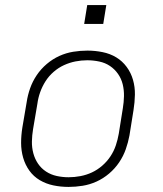

<svg xmlns="http://www.w3.org/2000/svg" viewBox="-20 -727 640 755"><path d="M250 8Q250 8 250 8Q250 8 250 8H249Q219 8 190 2Q161 -4 136.5 -18.5Q112 -33 95.5 -56Q79 -79 71 -107Q63 -135 63 -165Q63 -195 68 -226L85 -326Q89 -353 98.5 -380Q108 -407 124.5 -431.5Q141 -456 164 -475.5Q187 -495 213.5 -507Q240 -519 268 -523.5Q296 -528 324 -528Q324 -528 324 -528Q324 -528 324 -528Q354 -528 383.5 -522Q413 -516 437 -501.5Q461 -487 478 -464Q495 -441 503 -413Q511 -385 510.5 -355Q510 -325 505 -294L489 -194Q484 -167 474.5 -140Q465 -113 448.5 -88.5Q432 -64 409 -44.5Q386 -25 359.5 -13Q333 -1 305 3.5Q277 8 250 8ZM250 -30Q273 -30 296.5 -34.5Q320 -39 341.5 -49Q363 -59 382 -75.5Q401 -92 414.5 -112.5Q428 -133 435.5 -155.5Q443 -178 447 -201L463 -301Q467 -325 467.5 -349Q468 -373 462.5 -395.5Q457 -418 444 -436.5Q431 -455 412.5 -467.5Q394 -480 370.5 -485Q347 -490 323 -490Q300 -490 277 -485.5Q254 -481 232 -471Q210 -461 191 -444.5Q172 -428 159 -407.5Q146 -387 138 -364.5Q130 -342 127 -319L110 -219Q106 -195 105.5 -171Q105 -147 111 -124.5Q117 -102 129.5 -83.5Q142 -65 161 -52.5Q180 -40 203 -35Q226 -30 250 -30ZM311 -633 323 -707H398L386 -633Z"/></svg>

Font: Iosevka SS04 XLt Ex Obl
Style: Regular
Weight: 200
Width: 7
Italic angle: -9°
Monospace: yes
Designer: Belleve Invis
Foundry: Belleve Invis
Version: Version 19.0.0; ttfautohint (v1.8.4)